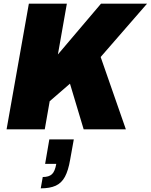

<svg xmlns="http://www.w3.org/2000/svg" viewBox="-20 -708 825 1051"><path d="M16 0 138 -688H346L297 -410L533 -688H785L531 -396L669 0H438L363 -250L252 -154L225 0ZM203 323 214 261Q248 261 264.5 245.5Q281 230 288 189H227L250 55H384L364 166Q354 225 335.5 259.5Q317 294 285 308.5Q253 323 203 323Z"/></svg>

Font: Archivo SemiCondensed Black
Style: Italic
Weight: 900
Width: 4
Italic angle: -10°
Designer: Hector Gatti
Foundry: Omnibus-Type
Version: Version 2.001